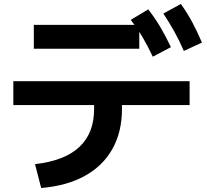

<svg xmlns="http://www.w3.org/2000/svg" viewBox="-20 -875 1040 965"><path d="M156 -50Q305 -67 379 -136.5Q453 -206 453 -327V-347H47V-467H933V-347H593V-327Q593 -212 545 -126.5Q497 -41 406.5 9Q316 59 187 70ZM150 -630V-750H680V-630ZM748 -590Q722 -645 696 -689Q670 -733 637 -775L725 -828Q760 -783 787 -737Q814 -691 839 -638ZM904 -619Q880 -674 855 -718.5Q830 -763 801 -807L889 -855Q922 -809 947 -762Q972 -715 995 -661Z"/></svg>

Font: M PLUS 2 Thin
Style: Bold
Weight: 700
Version: Version 1.001